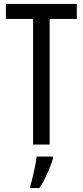

<svg xmlns="http://www.w3.org/2000/svg" viewBox="-20 -734 421 975"><path d="M232 0V-638H370V-714H10V-638H148V0ZM249 71V61H166C162 101 145 174 134 210V221H180C207 181 235 120 249 71Z"/></svg>

Font: Noto Sans Ethiopic ExtCond
Style: Regular
Weight: 400
Width: 2
Designer: Monotype Design Team
Foundry: Monotype Imaging Inc.
Version: Version 2.102